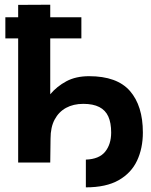

<svg xmlns="http://www.w3.org/2000/svg" viewBox="-20 -689 640 814"><path d="M193 -289.3Q221.3 -323 261.5 -344.5Q301.7 -366 357.7 -366Q476.3 -366 531 -303.2Q585.7 -240.3 585.7 -127.3Q585.7 -60.3 561 -7.8Q536.3 44.7 483 75Q429.7 105.3 344 105.3V-12.3Q400.3 -14.3 425.8 -45.8Q451.3 -77.3 451.3 -127.3Q451.3 -168 439.3 -194.8Q427.3 -221.7 401 -235.2Q374.7 -248.7 333.3 -248.7Q291 -248.7 260 -231.7Q229 -214.7 211.7 -182.2Q194.3 -149.7 194.3 -101.3L193 0H57L57 -526.3H2.7V-615.7H57V-668.3L193 -669V-615.7H325V-526.3H193Z"/></svg>

Font: Nata Sans
Style: Regular
Weight: 400
Designer: Daniel Uzquiano Cruz
Version: Version 1.001